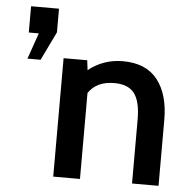

<svg xmlns="http://www.w3.org/2000/svg" viewBox="-51 -751 799 801"><g transform="rotate(5 348.5 -350.0)"><path d="M51 -481 89 -590H47V-700H164V-601L106 -481ZM201 -496H300L305 -455Q368 -505 449 -505Q546 -505 594 -444Q642 -383 642 -276V0H531V-269Q531 -343 505.5 -377Q480 -411 421 -411Q347 -411 313 -360V0H201Z"/></g></svg>

Font: Cabin SemiBold
Style: Regular
Weight: 600
Designer: Pablo Impallari
Foundry: Pablo Impallari. http://www.impallari.com Igino Marini. http://www.ikern.com
Version: Version 2.001